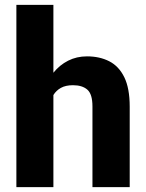

<svg xmlns="http://www.w3.org/2000/svg" viewBox="-20 -770 602 790"><path d="M199.7 -750V-470.7Q225.1 -502.4 260.3 -520.3Q295.4 -538.1 337.9 -538.1Q390.1 -538.1 429.7 -517.8Q469.2 -497.6 491.5 -452.1Q513.7 -406.7 513.7 -331.1V0H360.4V-332Q360.4 -382.8 339.4 -401.1Q318.4 -419.4 280.3 -419.4Q250 -419.4 230.5 -408.4Q210.9 -397.5 199.7 -378.9V0H47.4V-750Z"/></svg>

Font: Vazirmatn UI ExtraBold
Style: Regular
Weight: 800
Designer: Saber Rastikerdar
Foundry: Saber Rastikerdar
Version: Version 33.003